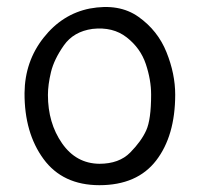

<svg xmlns="http://www.w3.org/2000/svg" viewBox="-20 -523 579 558"><path d="M268.7 15.2Q162.2 15 106.5 -60.9Q50.8 -136.8 51.3 -252.7Q52.2 -344.3 106.5 -413.2Q160.8 -482.2 240.8 -498.2Q326.2 -514 382.4 -474.1Q438.7 -434.2 463.9 -371.2Q489.2 -308.3 489.2 -247.7Q489 -128.2 433.8 -56.5Q378.5 15.2 268.7 15.2ZM268.7 -47Q326.3 -47 358.5 -79.8Q390.7 -112.5 404.9 -144Q419.2 -175.5 419.2 -248Q419.2 -291 403.7 -337.1Q388.2 -383.2 348.2 -414.4Q308.3 -445.7 248.7 -439Q194 -431.5 165.6 -391.1Q137.2 -350.7 128.2 -313.7Q119.3 -276.7 119.3 -247Q119.3 -165.5 160.2 -106.7Q201 -47.8 268.7 -47Z"/></svg>

Font: Vivano Light
Style: Regular
Weight: 300
Designer: Joe Prince, Josias Burgherr
Version: Version 2.064;September 19, 2022;FontCreator 14.0.0.2877 64-